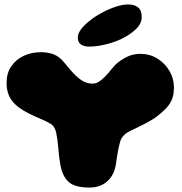

<svg xmlns="http://www.w3.org/2000/svg" viewBox="-20 -831 818 861"><path d="M381 10Q320.5 10 293 -11Q265.5 -32 254 -76Q252 -85 250.2 -94.8Q248.5 -104.5 247 -115.2Q245.5 -126 244.2 -138Q243 -150 242 -162.5Q238.5 -202.5 232.5 -233.5Q226.5 -264.5 206.5 -276Q181.5 -290.5 158.5 -299.8Q135.5 -309 113.5 -320Q86 -333.5 66.2 -348Q46.5 -362.5 34 -379Q21.5 -395.5 15.5 -415.2Q9.5 -435 9.5 -459Q9.5 -502.5 30.2 -533.2Q51 -564 86 -580.5Q121 -597 163.5 -597Q196 -597 221.5 -587Q247 -577 269.5 -549Q281 -535 293.5 -520.2Q306 -505.5 318.5 -493Q330 -482 342 -473.5Q354 -465 367.2 -460.5Q380.5 -456 394.5 -456Q410.5 -456 424.5 -465.2Q438.5 -474.5 451.5 -488Q467 -504 481.2 -522.2Q495.5 -540.5 510 -551.5Q533 -569.5 557 -579.5Q581 -589.5 610 -589.5Q652 -589.5 686 -568.2Q720 -547 740 -512.8Q760 -478.5 760 -438.5Q760 -428 758.8 -416.2Q757.5 -404.5 753.5 -392Q749.5 -379.5 741.8 -366.8Q734 -354 721 -341.5Q690 -311 662.2 -294.2Q634.5 -277.5 597.5 -260Q574.5 -249.5 561.2 -242.5Q548 -235.5 540.2 -228.8Q532.5 -222 525 -211Q522 -206 518.8 -195.5Q515.5 -185 512.2 -170Q509 -155 506 -136.2Q503 -117.5 500 -96.5Q493.5 -48 462.2 -19Q431 10 381 10ZM379 -622Q358 -622 343.5 -631.2Q329 -640.5 329 -662Q329 -688.5 359.5 -718.2Q390 -748 431.5 -771Q463 -788.5 495.8 -799.8Q528.5 -811 554 -811Q583.5 -811 599.5 -797.8Q615.5 -784.5 615.5 -754.5Q615.5 -724.5 588.2 -699Q561 -673.5 521.5 -655Q487.5 -639.5 449.5 -630.8Q411.5 -622 379 -622Z"/></svg>

Font: Gluten Black
Style: Regular
Weight: 900
Designer: Tyler Finck
Foundry: Etcetera Type Company
Version: Version 1.300